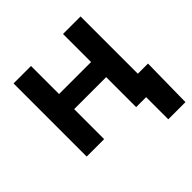

<svg xmlns="http://www.w3.org/2000/svg" viewBox="-178 -659 957 957"><g transform="rotate(-45 301.0 -180.0)"><path d="M177.7 -515.6V-317.9H403.3V-515.6H526.9V0H403.3V-211.4H177.7V0H54.7V-515.6ZM473.6 156.2V0H433.6V-111.8H598.6L594.7 156.2Z"/></g></svg>

Font: Inter Display SemiBold
Style: Regular
Weight: 600
Designer: Rasmus Andersson
Foundry: rsms
Version: Version 4.001;git-9221beed3